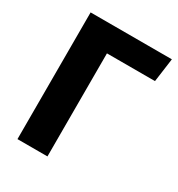

<svg xmlns="http://www.w3.org/2000/svg" viewBox="-166 -801 843 910"><g transform="rotate(30 255.0 -346.5)"><path d="M64.5 0V-693.4L228.6 -598.7V0ZM64.5 -693.4H509.2L491.5 -564H212.6Z"/></g></svg>

Font: Fira Sans Variable
Style: Regular
Weight: 400
Designer: Carrois Corporate & Edenspiekermann AG
Foundry: Carrois Corporate GbR & Edenspiekermann AG
Version: Version 4.202